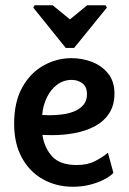

<svg xmlns="http://www.w3.org/2000/svg" viewBox="-20 -709 491 733"><path d="M112 -689H181L247 -635L313 -689H383L388 -680L263 -526H231L107 -680ZM258 4Q196 4 145 -24Q94 -52 64 -106Q34 -160 34 -237Q34 -319 64.5 -374.5Q95 -430 145.5 -458.5Q196 -487 253 -487Q294 -487 331.5 -472.5Q369 -458 393 -428Q417 -398 417 -352Q417 -307 396.5 -276Q376 -245 342 -227Q308 -209 265.5 -201Q223 -193 179 -193L142 -194Q149 -145 179 -112Q209 -79 273 -79Q314 -79 343 -94Q372 -109 392 -126L413 -49Q401 -36 378 -24Q355 -12 324.5 -4Q294 4 258 4ZM141 -270 169 -269Q191 -269 216 -272Q241 -275 262.5 -283.5Q284 -292 298 -308Q312 -324 312 -349Q312 -378 294.5 -391Q277 -404 254 -404Q223 -404 198.5 -386Q174 -368 159 -337Q144 -306 141 -270Z"/></svg>

Font: Kreon Light Medium
Style: Regular
Weight: 500
Version: Version 2.002